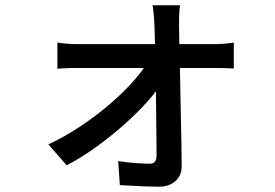

<svg xmlns="http://www.w3.org/2000/svg" viewBox="-20 -636 1040 726"><path d="M661 -616Q658 -600 657.5 -580Q657 -560 657 -542Q657 -515 658 -476Q659 -437 660 -389.5Q661 -342 662 -291Q663 -240 664 -189Q665 -138 666 -91.5Q667 -45 667 -7Q667 28 643 49Q619 70 582 70Q561 70 533.5 69Q506 68 480 66.5Q454 65 433 64L427 -27Q457 -22 490.5 -19.5Q524 -17 546 -17Q560 -17 566 -25Q572 -33 572 -48Q572 -76 571.5 -116.5Q571 -157 570.5 -203.5Q570 -250 569.5 -298Q569 -346 568 -392Q567 -438 566 -476.5Q565 -515 564 -542Q563 -558 561.5 -578Q560 -598 557 -616ZM197 -475Q214 -472 236.5 -470.5Q259 -469 278 -469Q289 -469 319.5 -469Q350 -469 393.5 -469Q437 -469 487 -469Q537 -469 587 -469Q637 -469 680 -469Q723 -469 752.5 -469Q782 -469 791 -469Q808 -469 830.5 -471Q853 -473 864 -475V-377Q849 -378 829 -378.5Q809 -379 794 -379Q787 -379 757.5 -379Q728 -379 684.5 -379Q641 -379 590.5 -379Q540 -379 488.5 -379Q437 -379 393 -379Q349 -379 319 -379Q289 -379 280 -379Q260 -379 238 -378.5Q216 -378 197 -376ZM163 -90Q223 -118 282 -157Q341 -196 392 -239.5Q443 -283 482 -326.5Q521 -370 543 -408H594L595 -331Q576 -295 537.5 -252Q499 -209 449 -164.5Q399 -120 343.5 -80Q288 -40 232 -11Z"/></svg>

Font: Noto Sans JP Thin Medium
Style: Regular
Weight: 500
Version: Version 2.004-H2;hotconv 1.0.118;makeotfexe 2.5.65603